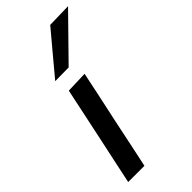

<svg xmlns="http://www.w3.org/2000/svg" viewBox="-244 -837 895 895"><g transform="rotate(-45 204.0 -389.0)"><path d="M26.5 0Q38 -54.5 48.8 -105.2Q59.5 -156 73 -218L83.5 -267.5Q98 -337.5 109.5 -390.5Q120.5 -443 132 -497L239.5 -500.5Q228 -444.5 216.8 -391.8Q205.5 -339 190 -267.5L179.5 -218Q166.5 -156 156 -105.5Q145 -54.5 133.5 0ZM118.5 -573Q161.5 -624.5 203.2 -674.5Q245 -724.5 287.5 -775L408 -778Q357 -725.5 307 -675Q257 -624 208 -574Z"/></g></svg>

Font: Heraclito Medium
Style: Italic
Weight: 500
Italic angle: -12°
Designer: Kostas Bartsokas (font) & Cristiano Sobral (main changes)
Foundry: Kostas Bartsokas (font) & Cristiano Sobral (main changes)
Version: Version 1.00;July 8, 2020;FontCreator 13.0.0.2655 64-bit